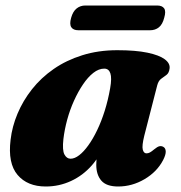

<svg xmlns="http://www.w3.org/2000/svg" viewBox="-20 -664 658 698"><path d="M504.5 -170.5Q495.5 -134 499 -120.2Q502.5 -106.5 512.5 -106.5Q519 -106.5 525 -109.8Q531 -113 540.5 -121Q552 -130.5 559 -132.2Q566 -134 573 -130.5Q582 -126 582.5 -113.8Q583 -101.5 573 -82Q550.5 -39 505.2 -12.5Q460 14 409.5 14Q367 14 348.5 -7.2Q330 -28.5 330 -65Q330 -77.5 331 -91Q332 -104.5 334.5 -119.5Q337 -134.5 340.5 -151Q344 -167.5 349 -185L362 -150Q346.5 -100 314 -63Q281.5 -26 238.2 -6Q195 14 146.5 14Q79.5 14 43.8 -28.2Q8 -70.5 18.5 -156Q24 -204 43.8 -251Q63.5 -298 96.5 -339.8Q129.5 -381.5 175.2 -413.2Q221 -445 279.2 -463.2Q337.5 -481.5 406.5 -481.5Q473 -481.5 516 -472.5Q559 -463.5 579 -448.5Q599 -433.5 596.5 -415Q594.5 -398.5 585 -391.5Q575.5 -384.5 565.8 -377.5Q556 -370.5 551.5 -353.5ZM210.5 -158.5Q206 -118 214.2 -102.5Q222.5 -87 236.5 -87Q251.5 -87 268 -99.8Q284.5 -112.5 301.2 -135.8Q318 -159 333.2 -190.8Q348.5 -222.5 360.8 -261.5Q373 -300.5 380.5 -343.5Q387 -380.5 381.2 -397.5Q375.5 -414.5 359 -414.5Q339 -414.5 319.2 -399Q299.5 -383.5 281.8 -357.2Q264 -331 249 -297.8Q234 -264.5 224.2 -228.5Q214.5 -192.5 210.5 -158.5ZM238.5 -599Q245 -622.5 258.5 -633.2Q272 -644 290.5 -644H551Q569.5 -644 576.8 -633.5Q584 -623 577 -599.5Q571 -575.5 557.8 -564.8Q544.5 -554 525.5 -554H265Q246.5 -554 239.2 -565Q232 -576 238.5 -599Z"/></svg>

Font: Fraunces ExtraBold
Style: Italic
Weight: 800
Italic angle: -16°
Version: Version 1.000;[b76b70a41]